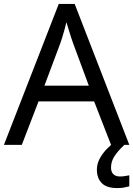

<svg xmlns="http://www.w3.org/2000/svg" viewBox="-20 -737 679 977"><path d="M545 0 459 -221H176L91 0H0L279 -717H360L638 0ZM352 -517Q349 -525 342 -546Q335 -567 328.5 -589.5Q322 -612 318 -624Q313 -604 307.5 -583.5Q302 -563 296.5 -546Q291 -529 287 -517L206 -301H432ZM545 116Q545 138 557 149.5Q569 161 590 161Q607 161 618.5 158.5Q630 156 638 155V211Q624 215 610 217.5Q596 220 576 220Q523 220 498 195Q473 170 473 126Q473 97 487.5 70Q502 43 523.5 21Q545 -1 565 -15L613 0Q579 32 562 58.5Q545 85 545 116Z"/></svg>

Font: Noto Sans Tai Tham
Style: Regular
Weight: 400
Designer: Monotype Design Team 2013. Revised by David WIlliams 2020
Foundry: Monotype Imaging Inc.
Version: Version 2.002